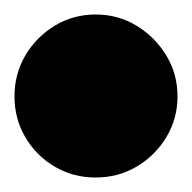

<svg xmlns="http://www.w3.org/2000/svg" viewBox="-82 -1023 265 265"><path d="M-62 -890Q-62 -859 -47 -833.5Q-32 -808 -6.5 -793Q19 -778 50 -778Q81 -778 106.5 -793Q132 -808 147.5 -833.5Q163 -859 163 -890Q163 -921 147.5 -946.5Q132 -972 106.5 -987.5Q81 -1003 50 -1003Q19 -1003 -6.5 -987.5Q-32 -972 -47 -946.5Q-62 -921 -62 -890Z"/></svg>

Font: Linefont Black
Style: Regular
Weight: 900
Monospace: yes
Version: Version 3.002;gftools[0.9.33]